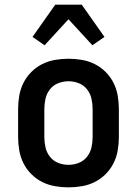

<svg xmlns="http://www.w3.org/2000/svg" viewBox="-20 -795 590 827"><path d="M275 12Q246 12 217 7Q188 2 162 -11Q136 -24 115 -45Q94 -66 81 -92Q68 -118 63 -147Q58 -176 58 -205V-325Q58 -354 63 -383Q68 -412 81 -438Q94 -464 115 -485Q136 -506 162 -519Q188 -532 217 -537Q246 -542 275 -542Q304 -542 333 -537Q362 -532 388 -519Q414 -506 435 -485Q456 -464 469 -438Q482 -412 487 -383Q492 -354 492 -325V-205Q492 -176 487 -147Q482 -118 469 -92Q456 -66 435 -45Q414 -24 388 -11Q362 2 333 7Q304 12 275 12ZM275 -85Q298 -85 319.5 -93.5Q341 -102 355 -120Q369 -138 374 -160Q379 -182 379 -205V-325Q379 -348 374 -370Q369 -392 355 -410Q341 -428 319.5 -436.5Q298 -445 275 -445Q252 -445 230.5 -436.5Q209 -428 195 -410Q181 -392 176 -370Q171 -348 171 -325V-205Q171 -182 176 -160Q181 -138 195 -120Q209 -102 230.5 -93.5Q252 -85 275 -85ZM172 -600 120 -636 218 -775H332L430 -636L378 -600L275 -712Z"/></svg>

Font: Lode Term
Style: Bold
Weight: 700
Monospace: yes
Designer: Belleve Invis
Foundry: Belleve Invis
Version: Version 29.2.0